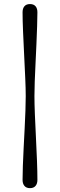

<svg xmlns="http://www.w3.org/2000/svg" viewBox="-20 -796 304 970"><path d="M110 -310.5Q110 -347.5 107.5 -402Q105 -456.5 102 -517.8Q99 -579 96.5 -636Q94 -693 94 -734Q94 -753.5 103.5 -764.5Q113 -775.5 131.5 -775.5Q150 -775.5 159.5 -764.5Q169 -753.5 169 -734Q169 -705 167.5 -662.8Q166 -620.5 164 -572.2Q162 -524 159.5 -475.5Q157 -427 155.5 -384Q154 -341 154 -310.5Q154 -273.5 156.2 -218.8Q158.5 -164 161.5 -103Q164.5 -42 166.8 15Q169 72 169 113Q169 132 159.5 143.2Q150 154.5 131.5 154.5Q113 154.5 103.5 143.2Q94 132 94 113Q94 83.5 95.5 41.2Q97 -1 99.5 -49.2Q102 -97.5 104.5 -146Q107 -194.5 108.5 -237.2Q110 -280 110 -310.5Z"/></svg>

Font: Fraunces
Style: Regular
Weight: 400
Version: Version 1.000;[b76b70a41]